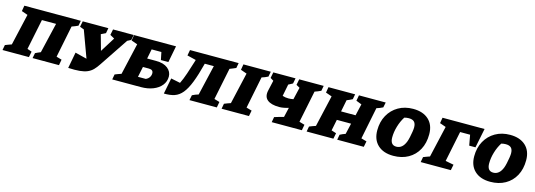

<svg xmlns="http://www.w3.org/2000/svg" viewBox="-19 -1337 5954 2135"><g transform="rotate(15 2958.5 -269.0)"><path d="M314 -435 242 -84 294 -66 281 0H-23L-12 -60Q5 -66 21.5 -73Q38 -80 61 -87L144 -449L73 -474L84 -539H734L723 -480Q705 -472 687.5 -464.5Q670 -457 651 -451L577 -84L639 -66L627 0H323L335 -60Q348 -66 360 -72Q372 -78 395 -87L477 -435Z M734 3 769 -182 904 -148 791 -455 743 -473 756 -539H1051L1040 -479Q1014 -465 987 -453L1037 -274L1143 -444L1092 -473L1105 -539H1343L1331 -479Q1309 -467 1289 -457L1069 -128Q1043 -88 1016.5 -61Q990 -34 954 -18.5Q918 -3 865 2Q812 7 734 3Z M1240 0 1251 -60Q1267 -66 1284 -73Q1301 -80 1324 -87L1407 -449L1336 -474L1347 -539H1830L1793 -348H1707L1689 -436H1577L1555 -325H1658Q1745 -325 1792.5 -287Q1840 -249 1840 -192Q1840 -135 1805 -91.5Q1770 -48 1709 -24Q1648 0 1571 0ZM1509 -102H1599Q1626 -114 1639.5 -135Q1653 -156 1653 -180Q1653 -222 1603 -222H1534Z M1835 3 1871 -180 1978 -158Q2003 -208 2027.5 -280.5Q2052 -353 2073 -422L2081 -449L1979 -474L1991 -539H2551L2540 -480Q2520 -471 2503.5 -464.5Q2487 -458 2469 -451L2394 -84L2456 -66L2444 0H2129L2141 -59Q2155 -67 2176 -75Q2197 -83 2212 -87L2293 -435H2189Q2154 -299 2120 -212Q2086 -125 2046.5 -77Q2007 -29 1956 -12Q1905 5 1835 3Z M2499 0 2510 -60Q2529 -67 2547 -74.5Q2565 -82 2583 -87L2666 -449L2595 -474L2606 -539H2921L2910 -480Q2892 -471 2875 -464Q2858 -457 2838 -451L2764 -84L2827 -66L2814 0Z M3076 0 3087 -61Q3112 -68 3138 -76.5Q3164 -85 3193 -91L3219 -203Q3190 -194 3163 -189Q3136 -184 3112 -184Q3018 -184 2974.5 -220.5Q2931 -257 2947 -329L2974 -449L2937 -472L2950 -539H3206L3194 -477Q3183 -470 3172 -465Q3161 -460 3145 -451L3118 -314Q3149 -303 3187 -303Q3214 -303 3243 -309L3276 -449L3235 -472L3248 -539H3530L3519 -480Q3503 -472 3484.5 -464.5Q3466 -457 3448 -451L3373 -84L3435 -66L3423 0Z M3478 0 3489 -60Q3508 -67 3526 -74.5Q3544 -82 3562 -87L3645 -449L3574 -474L3585 -539H3892L3881 -480Q3865 -472 3849.5 -464.5Q3834 -457 3817 -451L3790 -315H3957L3988 -449L3924 -474L3936 -539H4244L4232 -480Q4214 -471 4197 -464Q4180 -457 4160 -451L4086 -84L4149 -66L4136 0H3830L3841 -60Q3856 -68 3871 -74.5Q3886 -81 3904 -87L3933 -212H3769L3743 -84L3799 -66L3786 0Z M4477 12Q4363 12 4298 -48.5Q4233 -109 4233 -217Q4233 -315 4274.5 -390Q4316 -465 4389.5 -507.5Q4463 -550 4559 -550Q4673 -550 4738 -490Q4803 -430 4803 -322Q4803 -221 4762.5 -146Q4722 -71 4648.5 -29.5Q4575 12 4477 12ZM4484 -95Q4555 -95 4589 -184Q4597 -205 4604 -237.5Q4611 -270 4616 -301.5Q4621 -333 4621 -352Q4621 -396 4601 -416.5Q4581 -437 4538 -437Q4513 -437 4487 -430Q4453 -377 4433.5 -311Q4414 -245 4414 -184Q4414 -95 4484 -95Z M5382 -539 5337 -316H5265L5243 -436H5128L5056 -84L5151 -66L5138 0H4791L4802 -60Q4819 -66 4835.5 -73Q4852 -80 4875 -87L4958 -449L4887 -474L4898 -539Z M5593 12Q5479 12 5414 -48.5Q5349 -109 5349 -217Q5349 -315 5390.5 -390Q5432 -465 5505.5 -507.5Q5579 -550 5675 -550Q5789 -550 5854 -490Q5919 -430 5919 -322Q5919 -221 5878.5 -146Q5838 -71 5764.5 -29.5Q5691 12 5593 12ZM5600 -95Q5671 -95 5705 -184Q5713 -205 5720 -237.5Q5727 -270 5732 -301.5Q5737 -333 5737 -352Q5737 -396 5717 -416.5Q5697 -437 5654 -437Q5629 -437 5603 -430Q5569 -377 5549.5 -311Q5530 -245 5530 -184Q5530 -95 5600 -95Z"/></g></svg>

Font: Piazzolla SC ExtraBold
Style: Italic
Weight: 800
Italic angle: -11.3°
Designer: Juan Pablo del Peral
Foundry: Huerta Tipografica
Version: Version 1.330